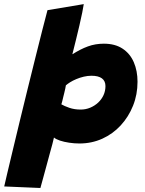

<svg xmlns="http://www.w3.org/2000/svg" viewBox="-84 -717 704 934"><path d="M112.5 197.5 -63.5 190Q-59.5 172.5 -48.8 126.5Q-38 80.5 -22.2 15Q-6.5 -50.5 12 -127.2Q30.5 -204 50.2 -283.5Q70 -363 88.2 -436.8Q106.5 -510.5 121.8 -570.5Q137 -630.5 147 -667.5L323.5 -697Q321.5 -682.5 316 -655.5Q310.5 -628.5 302.5 -594Q294.5 -559.5 285.5 -523Q276.5 -486.5 268 -453Q288 -465.5 306.5 -475Q325 -484.5 343.5 -491.2Q362 -498 381.2 -501.2Q400.5 -504.5 421 -504.5Q476 -504.5 512.5 -480.2Q549 -456 567 -414Q585 -372 585 -319.5Q585 -257 563.2 -202.8Q541.5 -148.5 503.2 -107Q465 -65.5 413.5 -42.2Q362 -19 302.5 -19Q277.5 -19 252.5 -22.8Q227.5 -26.5 208 -33Q188.5 -39.5 178.5 -48Q176.5 -38 170.8 -16.2Q165 5.5 157.2 33.5Q149.5 61.5 141.5 91.5Q133.5 121.5 125.8 149.2Q118 177 112.5 197.5ZM308.5 -184Q333 -184 355 -193.2Q377 -202.5 393.8 -218.2Q410.5 -234 419.8 -254.5Q429 -275 429 -298Q429 -323 411.8 -335.8Q394.5 -348.5 361 -348.5Q342.5 -348.5 323.5 -344Q304.5 -339.5 287.2 -332.2Q270 -325 257 -316.8Q244 -308.5 236.5 -302Q235.5 -295.5 233.5 -285.8Q231.5 -276 228.8 -265.5Q226 -255 223.5 -244.2Q221 -233.5 218.8 -224.5Q216.5 -215.5 214.5 -209.5Q229 -201 253.5 -192.5Q278 -184 308.5 -184Z"/></svg>

Font: Grandstander Thin ExtraBold
Style: Italic
Weight: 800
Italic angle: -15°
Version: Version 1.200